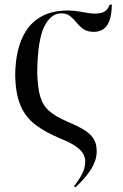

<svg xmlns="http://www.w3.org/2000/svg" viewBox="-20 -591 525 820"><path d="M45 -271Q45 -323 56 -372.5Q67 -422 92.5 -461Q118 -500 161.5 -523Q205 -546 269 -546Q300 -546 332 -539.5Q364 -533 386 -533Q417 -533 430.5 -544.5Q444 -556 448 -571H458Q456 -508 436.5 -481.5Q417 -455 381 -455Q353 -455 336 -467Q319 -479 307 -494.5Q295 -510 280 -522Q265 -534 242 -534Q197 -534 169 -477.5Q141 -421 139 -286Q140 -220 151 -181Q162 -142 189 -118Q216 -94 264 -73Q305 -56 334 -39.5Q363 -23 378 -1Q393 21 393 55Q393 93 369 131.5Q345 170 302 209L296 204Q320 174 332 149Q344 124 344 99Q344 69 319 46Q294 23 241 2Q176 -25 133 -57Q90 -89 68 -139.5Q46 -190 45 -271Z"/></svg>

Font: Noto Serif Display SemiCondensed
Style: Regular
Weight: 400
Width: 4
Designer: Monotype Design Team
Foundry: Monotype Imaging Inc.
Version: Version 2.009